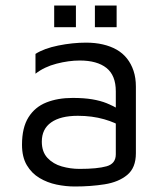

<svg xmlns="http://www.w3.org/2000/svg" viewBox="-20 -663 594 698"><path d="M252 15Q219 15 185.5 8Q152 1 123.5 -16Q95 -33 77.5 -62.5Q60 -92 60 -137Q60 -199 83.5 -236.5Q107 -274 148.5 -290.5Q190 -307 244 -307Q285 -307 315 -302Q345 -297 368.5 -287.5Q392 -278 411 -266L425 -200Q402 -217 358.5 -229.5Q315 -242 263 -242Q200 -242 166 -218Q132 -194 132 -148Q132 -111 152.5 -89Q173 -67 204.5 -58Q236 -49 269 -49Q334 -49 367.5 -58.5Q401 -68 401 -102V-331Q401 -389 367 -416Q333 -443 270 -443Q230 -443 185.5 -431.5Q141 -420 109 -395V-467Q140 -487 192 -497.5Q244 -508 293 -508Q326 -508 354 -501.5Q382 -495 404 -482.5Q426 -470 441.5 -450.5Q457 -431 465.5 -405.5Q474 -380 474 -348V-106Q474 -53 442.5 -27Q411 -1 360.5 7Q310 15 252 15ZM325 -564V-643H404V-564ZM177 -564V-643H256V-564Z"/></svg>

Font: Maven Pro
Style: Regular
Weight: 400
Designer: Joe Prince
Foundry: Joe Prince
Version: Version 2.103